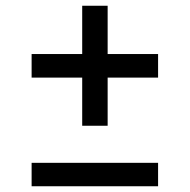

<svg xmlns="http://www.w3.org/2000/svg" viewBox="-20 -735 660 668"><path d="M90 -465H266V-297.5H354.5V-465H530V-547H354.5V-715H266V-547H90ZM90 -87H530V-168.5H90Z"/></svg>

Font: Monaspace Krypton
Style: Regular
Weight: 400
Designer: Riley Cran & the Lettermatic Team
Foundry: Lettermatic
Version: Version 1.200 (Monaspace Krypton)